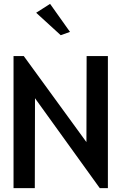

<svg xmlns="http://www.w3.org/2000/svg" viewBox="-20 -983 638 993"><path d="M496 -10H538V-693H428L427 -248L103 -693H50V-10H160L161 -475ZM342 -818 239 -963 167 -917 294 -801Z"/></svg>

Font: Bluebird
Style: LiNrw
Weight: 300
Designer: Jasper
Foundry: Cannot Into Space Fonts
Version: Version 0.98